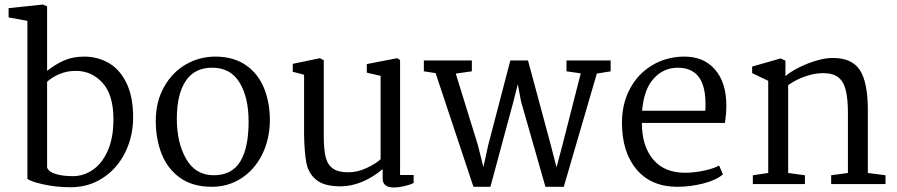

<svg xmlns="http://www.w3.org/2000/svg" viewBox="-20 -813 3961 848"><path d="M18 -736V-777L169 -793L188 -785V-500Q223 -528 262 -545.5Q301 -563 352 -563Q410 -563 459 -535.5Q508 -508 538 -447.5Q568 -387 568 -295Q568 -211 533 -140Q498 -69 435 -27.5Q372 14 292 14Q228 14 170 1Q112 -12 101 -24V-721ZM302 -35Q349 -35 390 -63Q431 -91 456 -147.5Q481 -204 481 -286Q481 -394 433 -447Q385 -500 315 -500Q276 -500 243 -486Q210 -472 188 -452V-73Q195 -54 226 -44.5Q257 -35 302 -35Z M1172 -281Q1171 -196 1137 -129Q1103 -62 1045 -25Q987 12 916 12Q831 12 775.5 -27.5Q720 -67 694 -133Q668 -199 668 -279Q668 -364 704.5 -429Q741 -494 801 -528.5Q861 -563 931 -563Q1011 -563 1065.5 -525.5Q1120 -488 1146 -424Q1172 -360 1172 -281ZM761 -289Q761 -182 802.5 -110.5Q844 -39 924 -39Q1004 -39 1041 -99.5Q1078 -160 1078 -276Q1078 -383 1038 -448.5Q998 -514 917 -514Q839 -514 800 -455Q761 -396 761 -289Z M1273 -496V-531L1393 -556L1410 -547V-211Q1410 -152 1418.5 -118.5Q1427 -85 1450.5 -68.5Q1474 -52 1518 -52Q1560 -52 1601.5 -72Q1643 -92 1661 -110V-478L1600 -492V-530L1734 -556L1747 -548V-40H1807V-5Q1792 3 1766 9Q1740 15 1719 15Q1670 15 1670 -25V-66Q1626 -29 1578.5 -9.5Q1531 10 1484 10Q1412 10 1377 -18.5Q1342 -47 1333 -94.5Q1324 -142 1323 -224V-483Z M1852 -498V-546H2064V-498L1993 -488L2091 -171L2115 -75L2136 -171L2234 -546H2312L2413 -171L2438 -74L2463 -168L2545 -489L2482 -498V-546H2677V-498L2616 -488L2470 12H2389L2281 -366L2267 -441L2248 -366L2146 12H2071L1904 -490Z M3188 -347Q3188 -312 3182 -270H2815Q2815 -168 2864.5 -109Q2914 -50 3006 -50Q3046 -50 3090 -59.5Q3134 -69 3156 -82L3173 -43Q3145 -18 3087.5 -3Q3030 12 2972 12Q2856 12 2791.5 -64.5Q2727 -141 2727 -271Q2727 -354 2761.5 -419.5Q2796 -485 2857.5 -523Q2919 -561 2997 -563Q3086 -565 3137 -507Q3188 -449 3188 -347ZM2816 -324H3095Q3096 -334 3096 -354Q3096 -463 3040 -497Q3014 -514 2974 -514Q2911 -514 2867.5 -466.5Q2824 -419 2816 -324Z M3373 -49V-456L3302 -490V-519L3428 -555L3449 -545V-477Q3486 -508 3548 -532.5Q3610 -557 3659 -557Q3743 -557 3778 -503Q3813 -449 3813 -326V-49L3891 -39V0H3651V-39L3725 -49V-312Q3725 -376 3715.5 -414.5Q3706 -453 3682.5 -471.5Q3659 -490 3615 -490Q3580 -490 3539 -476.5Q3498 -463 3461 -437V-49L3535 -39V0H3305V-39Z"/></svg>

Font: Grenzecho Serif
Style: Serif-Regular
Weight: 400
Designer: Dan Reynolds
Foundry: Dan Reynolds
Version: Version 1.001; ttfautohint (v1.1) -l 5 -r 5 -G 72 -x 0 -D la